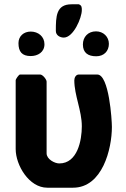

<svg xmlns="http://www.w3.org/2000/svg" viewBox="-20 -867 585 894"><path d="M256 -106C234 -106 197 -126 197 -153V-487C197 -497 179 -520 167 -520H73C68 -520 53 -499 53 -493V-173C53 -98 115 7 200 7H320C457 7 501 -174 501 -276C501 -308 488 -520 433 -520H347C333 -520 326 -505 326 -493C326 -423 361 -352 361 -279C361 -214 341 -106 256 -106ZM66 -666C66 -626 83 -606 123 -606C156 -606 187 -624 187 -661C187 -697 158 -720 123 -720C91 -720 66 -699 66 -666ZM366 -660C366 -621 390 -605 428 -605C464 -605 487 -629 487 -663C487 -696 461 -721 427 -721C390 -721 366 -695 366 -660ZM240 -723C240 -702 260 -692 277 -692C322 -692 361 -784 361 -820C361 -832 361 -842 347 -847H313C241 -847 240 -790 240 -723Z"/></svg>

Font: Asimov Print
Style: C
Weight: 500
Designer: Google
Version: Version 2.000980: 2014